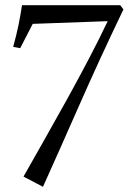

<svg xmlns="http://www.w3.org/2000/svg" viewBox="-20 -699 491 733"><path d="M69.8 -24.9Q107.4 -91.8 149.7 -166Q191.9 -240.2 234.4 -317.1Q276.9 -394 317.1 -470.5Q357.4 -546.9 391.1 -618.2L105 -607.9L57.1 -515.1L30.3 -520Q43 -565.9 50.8 -604.2Q58.6 -642.6 64 -679.2H439L451.2 -663.1Q359.4 -471.7 284.2 -300.8Q209 -129.9 144 14.2Z"/></svg>

Font: Simonetta
Style: Italic
Weight: 400
Italic angle: -2°
Designer: Gayaneh Bagdasaryan
Foundry: BrownFox
Version: Version 1.001